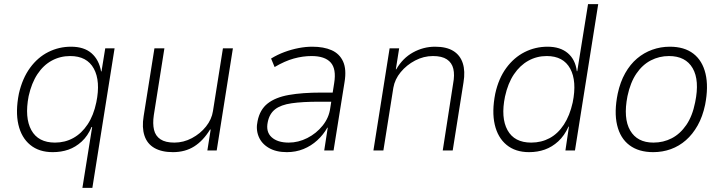

<svg xmlns="http://www.w3.org/2000/svg" viewBox="-20 -725 3487 925"><path d="M377 180 424 -113H421Q403 -70 373.5 -43Q344 -16 309.5 -4Q275 8 234 8Q168 8 125.5 -27Q83 -62 68.5 -125Q54 -188 71 -274Q88 -348 125 -398.5Q162 -449 213 -474.5Q264 -500 322 -500Q385 -500 421 -468.5Q457 -437 467 -381H469L487 -492H532L425 180ZM245 -38Q293 -38 333 -60Q373 -82 402 -125.5Q431 -169 444 -232Q465 -334 432 -394.5Q399 -455 318 -455Q270 -455 229.5 -433Q189 -411 160.5 -368Q132 -325 118 -262Q98 -158 131 -98Q164 -38 245 -38Z M813 8Q759 8 724 -12Q689 -32 676 -71.5Q663 -111 672 -165L724 -492H772L721 -170Q715 -129 722 -99.5Q729 -70 753 -54Q777 -38 820 -38Q864 -38 904.5 -59.5Q945 -81 972.5 -115.5Q1000 -150 1006 -190L1054 -492H1102L1024 0H979L995 -101H992Q959 -47 915.5 -19.5Q872 8 813 8Z M1362 8Q1310 8 1275 -12.5Q1240 -33 1226 -67.5Q1212 -102 1221 -142Q1232 -197 1269.5 -226.5Q1307 -256 1371.5 -267.5Q1436 -279 1529 -279H1594L1587 -235H1518Q1437 -235 1385 -227.5Q1333 -220 1305.5 -198.5Q1278 -177 1270 -137Q1260 -90 1288.5 -64Q1317 -38 1371 -38Q1417 -38 1460.5 -60Q1504 -82 1534.5 -120Q1565 -158 1571 -204L1590 -325Q1601 -393 1573 -424Q1545 -455 1481 -455Q1439 -455 1395.5 -443Q1352 -431 1303 -402L1286 -443Q1317 -462 1351 -474.5Q1385 -487 1419 -493.5Q1453 -500 1484 -500Q1540 -500 1578 -483Q1616 -466 1633 -428.5Q1650 -391 1640 -330L1587 0H1542L1559 -110H1557Q1538 -76 1508.5 -49Q1479 -22 1442 -7Q1405 8 1362 8Z M1779 0 1857 -492H1903L1887 -391H1889Q1920 -445 1970 -472.5Q2020 -500 2076 -500Q2131 -500 2164 -479.5Q2197 -459 2209.5 -420.5Q2222 -382 2213 -328L2161 0H2113L2163 -322Q2171 -364 2164 -393.5Q2157 -423 2133 -439Q2109 -455 2066 -455Q2021 -455 1980 -433.5Q1939 -412 1910.5 -377.5Q1882 -343 1875 -302L1827 0Z M2529 8Q2463 8 2420.5 -27Q2378 -62 2363.5 -125Q2349 -188 2366 -274Q2382 -347 2419 -397.5Q2456 -448 2507.5 -474Q2559 -500 2618 -500Q2679 -500 2715.5 -469Q2752 -438 2759 -382H2761L2813 -705H2862L2750 0H2704L2721 -115H2719Q2699 -71 2669.5 -44Q2640 -17 2605 -4.5Q2570 8 2529 8ZM2539 -38Q2588 -38 2628 -59.5Q2668 -81 2696.5 -124.5Q2725 -168 2739 -231Q2760 -334 2727 -394.5Q2694 -455 2614 -455Q2566 -455 2525.5 -432.5Q2485 -410 2456 -367Q2427 -324 2413 -260Q2392 -158 2425 -98Q2458 -38 2539 -38Z M3127 8Q3057 8 3012.5 -25.5Q2968 -59 2953 -122.5Q2938 -186 2956 -274Q2968 -330 2992 -372.5Q3016 -415 3049 -443Q3082 -471 3122.5 -485.5Q3163 -500 3207 -500Q3277 -500 3320.5 -466.5Q3364 -433 3379 -370Q3394 -307 3377 -220Q3365 -163 3341 -120.5Q3317 -78 3284.5 -49.5Q3252 -21 3212 -6.5Q3172 8 3127 8ZM3128 -38Q3176 -38 3216.5 -59Q3257 -80 3286.5 -123Q3316 -166 3329 -232Q3351 -338 3317 -396.5Q3283 -455 3203 -455Q3156 -455 3115.5 -434Q3075 -413 3046 -370.5Q3017 -328 3003 -262Q2982 -155 3016 -96.5Q3050 -38 3128 -38Z"/></svg>

Font: Nunito Sans 7pt SemiCondensed ExtraLight
Style: Italic
Weight: 250
Width: 4
Italic angle: -9°
Designer: Vernon Adams
Foundry: Vernon Adams
Version: Version 3.101;gftools[0.9.27]